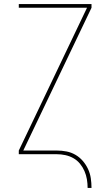

<svg xmlns="http://www.w3.org/2000/svg" viewBox="-20 -755 540 940"><path d="M409 165Q409 144 405.5 123Q402 102 393.5 82.5Q385 63 371.5 46.5Q358 30 339.5 19.5Q321 9 300 4.5Q279 0 258 0H72V-18L406 -717H72V-735H428V-717L94 -18H258Q282 -18 305.5 -13.5Q329 -9 349.5 3Q370 15 385.5 33Q401 51 411 72.5Q421 94 424.5 117.5Q428 141 428 165Z"/></svg>

Font: Iosevka SS04 Thin
Style: Regular
Weight: 100
Monospace: yes
Designer: Belleve Invis
Foundry: Belleve Invis
Version: Version 19.0.0; ttfautohint (v1.8.4)